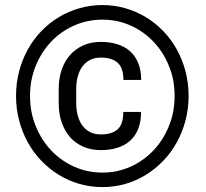

<svg xmlns="http://www.w3.org/2000/svg" viewBox="-20 -741 826 771"><path d="M546.4 -291.5Q546.4 -252.9 535.2 -224.1Q523.9 -195.3 502.9 -176.3Q481.9 -157.2 451.9 -147.7Q421.9 -138.2 384.8 -138.2Q345.7 -138.2 314.5 -151.9Q283.2 -165.5 261.2 -190.4Q239.3 -215.3 227.5 -250.2Q215.8 -285.2 215.8 -327.1V-383.8Q215.8 -425.8 227.5 -460.4Q239.3 -495.1 261.2 -520Q283.2 -544.9 314.5 -558.8Q345.7 -572.8 384.8 -572.8Q421.9 -572.8 451.9 -563.2Q481.9 -553.7 502.9 -534.7Q523.9 -515.6 535.4 -486.8Q546.9 -458 546.9 -419.9H475.6Q475.6 -468.3 452.4 -489Q429.2 -509.8 384.8 -509.8Q360.4 -509.8 342 -500.5Q323.7 -491.2 311.3 -474.6Q298.8 -458 292.5 -434.8Q286.1 -411.6 286.1 -384.3V-327.1Q286.1 -299.3 292.5 -276.1Q298.8 -252.9 311.3 -236.3Q323.7 -219.7 342 -210.4Q360.4 -201.2 384.8 -201.2Q429.7 -201.2 452.4 -221.7Q475.1 -242.2 475.1 -291.5ZM100.6 -356Q100.6 -290.5 123.5 -234.4Q146.5 -178.2 185.8 -136.7Q225.1 -95.2 278.1 -71.5Q331.1 -47.9 391.1 -47.9Q451.2 -47.9 503.9 -71.5Q556.6 -95.2 595.9 -136.7Q635.3 -178.2 658.2 -234.4Q681.2 -290.5 681.2 -356Q681.2 -420.9 658.2 -476.8Q635.3 -532.7 595.9 -574Q556.6 -615.2 503.9 -638.7Q451.2 -662.1 391.1 -662.1Q331.1 -662.1 278.1 -638.7Q225.1 -615.2 185.8 -574Q146.5 -532.7 123.5 -476.8Q100.6 -420.9 100.6 -356ZM44.4 -356Q44.4 -407.7 56.9 -454.8Q69.3 -502 91.8 -542.5Q114.3 -583 146 -616Q177.7 -648.9 216.3 -672.1Q254.9 -695.3 299.1 -708Q343.3 -720.7 391.1 -720.7Q439 -720.7 483.2 -708Q527.3 -695.3 565.7 -672.1Q604 -648.9 635.7 -616Q667.5 -583 689.9 -542.5Q712.4 -502 724.9 -454.8Q737.3 -407.7 737.3 -356Q737.3 -304.2 724.9 -257.1Q712.4 -210 689.9 -169.2Q667.5 -128.4 635.7 -95.5Q604 -62.5 565.7 -38.8Q527.3 -15.1 483.2 -2.4Q439 10.3 391.1 10.3Q343.3 10.3 299.1 -2.4Q254.9 -15.1 216.3 -38.8Q177.7 -62.5 146 -95.5Q114.3 -128.4 91.8 -169.2Q69.3 -210 56.9 -257.1Q44.4 -304.2 44.4 -356Z"/></svg>

Font: Nahid FD
Style: FD
Weight: 400
Foundry: DejaVu fonts team - Redesigned by Saber Rastikerdar
Version: Version 0.3.0